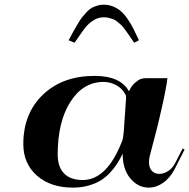

<svg xmlns="http://www.w3.org/2000/svg" viewBox="-20 -811 828 840"><path d="M280.3 -634.8Q293.9 -660.6 301 -673.6Q308.1 -686.5 320.1 -706.5Q332 -726.6 339.8 -736.3Q347.7 -746.1 359.4 -758.5Q371.1 -771 381.6 -776.6Q392.1 -782.2 405.5 -786.4Q418.9 -790.5 433.6 -790.5Q456.1 -790.5 475.3 -782.5Q494.6 -774.4 509.3 -761.7Q523.9 -749 538.6 -727.5Q553.2 -706.1 563.7 -685.5Q574.2 -665 587.9 -634.8L566.9 -624Q563 -629.9 552.2 -645.5Q541.5 -661.1 537.6 -666.7Q533.7 -672.4 524.2 -685.1Q514.6 -697.8 509 -702.6Q503.4 -707.5 493.9 -715.6Q484.4 -723.6 476.1 -726.8Q467.8 -730 456.8 -732.7Q445.8 -735.4 434.1 -735.4Q408.7 -735.4 387.2 -720.9Q365.7 -706.5 352.5 -689.5Q339.4 -672.4 309.6 -628.9Q307.1 -625.5 306.2 -624ZM615.7 -468.8H712.4Q709 -433.1 688.7 -342.8Q668.5 -252.4 656.7 -210.9L634.3 -125Q631.8 -111.3 631.8 -102.1Q631.8 -76.7 644.5 -63.5Q657.2 -50.3 676.8 -50.3Q696.3 -50.3 715.3 -62.5Q734.4 -74.7 745.6 -96.2L779.3 -161.6L787.6 -156.7L744.6 -72.3Q724.1 -32.2 693.8 -11.2Q663.6 9.8 630.9 9.8Q584 9.8 550.3 -30.3Q516.6 -70.3 516.6 -138.7Q504.9 -114.3 492.2 -94.5Q479.5 -74.7 460.4 -54.4Q441.4 -34.2 419.2 -20.8Q397 -7.3 366 1.2Q335 9.8 298.8 9.8Q201.2 9.8 141.6 -42.7Q82 -95.2 82 -180.7Q82 -314.9 168 -397Q253.9 -479 394 -479Q506.8 -479 544.4 -411.6Q554.7 -435.1 570.8 -449Q586.9 -462.9 597.2 -465.8Q607.4 -468.8 615.7 -468.8ZM529.3 -396.5Q515.1 -424.3 488.3 -438.5Q461.4 -452.6 433.6 -452.6Q343.3 -452.6 287.8 -365.2Q232.4 -277.8 232.4 -135.3Q232.4 -80.6 260.5 -52Q288.6 -23.4 341.8 -23.4Q448.2 -23.4 514.2 -193.8Q519 -205.6 521.5 -235.4L530.3 -363.3Q531.7 -377.9 531.7 -383.3Q531.7 -392.6 529.3 -396.5Z"/></svg>

Font: QumpellkaNo12
Style: Regular
Weight: 500
Designer: gluk (gluksza@wp.pl)
Foundry: gluk (gluksza@wp.pl)
Version: Version 00.480